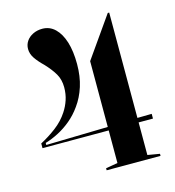

<svg xmlns="http://www.w3.org/2000/svg" viewBox="-108 -814 825 905"><g transform="rotate(-15 305.0 -361.5)"><path d="M36 -179V-202Q76 -223 113 -251Q150 -279 174 -316Q190 -340 199.5 -368.5Q209 -397 209 -430Q209 -467 193 -495Q177 -523 146 -556Q121 -580 106 -602Q91 -624 91 -648Q91 -669 102.5 -686Q114 -703 134.5 -713Q155 -723 180 -723Q216 -723 242 -698Q268 -673 282 -628Q296 -583 296 -520Q296 -460 280.5 -411.5Q265 -363 238 -326Q214 -292 184 -267Q154 -242 121 -225Q88 -208 57 -199V-189L359 -196V-517L498 -715H505V-201L575 -202V-179H505V-20L564 -10V0H301V-10L359 -20V-179Z"/></g></svg>

Font: Kalnia Thin Medium
Style: Regular
Weight: 500
Version: Version 1.105